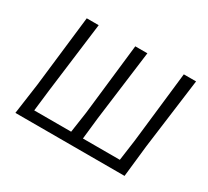

<svg xmlns="http://www.w3.org/2000/svg" viewBox="-129 -843 1131 1045"><g transform="rotate(30 436.5 -320.0)"><path d="M65 0 92 -193 144 -640H219L163 -199L147 -63H379L398 -193L449 -640H525L468 -199L453 -63H685L703 -193L754 -640H831L773 -199L751 0Z"/></g></svg>

Font: Alegreya Sans
Style: Italic
Weight: 400
Italic angle: -7°
Designer: Juan Pablo del Peral
Foundry: Huerta Tipografica
Version: Version 2.007